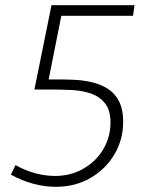

<svg xmlns="http://www.w3.org/2000/svg" viewBox="-20 -715 557 742"><path d="M195 7Q154 7 110 -4.5Q66 -16 22 -40L40 -77Q79 -55 118 -45Q157 -35 192 -35Q254 -35 303 -63.5Q352 -92 379.5 -139Q407 -186 407 -241Q407 -289 386 -315.5Q365 -342 331.5 -353.5Q298 -365 258 -367Q218 -369 180 -369H113L179 -695H500L494 -654H217L168 -408H209Q236 -408 268.5 -406.5Q301 -405 334 -397.5Q367 -390 395 -373Q423 -356 439.5 -324.5Q456 -293 456 -244Q456 -176 422.5 -119Q389 -62 330 -27.5Q271 7 195 7Z"/></svg>

Font: Bitter Light
Style: Italic
Weight: 300
Italic angle: -9°
Designer: Sol Matas, and Bitter project Authors
Foundry: Sol Matas
Version: Version 2.001